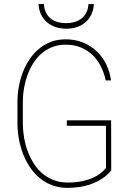

<svg xmlns="http://www.w3.org/2000/svg" viewBox="-20 -914 640 944"><path d="M526.9 -76.2Q507.3 -52.2 482.2 -35.9Q457 -19.5 428.7 -9.3Q400.4 1 370.1 5.4Q339.8 9.8 310.1 9.8Q268.6 9.3 234.6 -3.9Q200.7 -17.1 173.8 -39.6Q147 -62 127 -92.3Q106.9 -122.6 93.5 -157.2Q80.1 -191.9 73.2 -229Q66.4 -266.1 65.9 -302.7V-418.9Q66.4 -454.1 73 -490Q79.6 -525.9 92.5 -559.3Q105.5 -592.8 125 -622.1Q144.5 -651.4 170.7 -673.3Q196.8 -695.3 229.7 -708Q262.7 -720.7 302.7 -720.7Q348.1 -720.7 386.5 -705.6Q424.8 -690.4 453.9 -663.3Q482.9 -636.2 501.5 -599.4Q520 -562.5 525.9 -518.6H500Q491.7 -556.6 475.1 -588.9Q458.5 -621.1 433.8 -644.5Q409.2 -668 376.5 -681.2Q343.8 -694.3 302.7 -694.3Q266.6 -694.3 237.1 -682.6Q207.5 -670.9 184.3 -650.9Q161.1 -630.9 144 -604Q127 -577.1 115.7 -546.6Q104.5 -516.1 98.6 -483.6Q92.8 -451.2 92.3 -419.9V-302.7Q92.8 -270 98.6 -236.1Q104.5 -202.1 116.2 -170.7Q127.9 -139.2 145.5 -111.1Q163.1 -83 187.3 -62.3Q211.4 -41.5 241.9 -29.3Q272.5 -17.1 310.1 -16.6Q335.4 -16.1 362.3 -19.5Q389.2 -22.9 414.6 -31.2Q439.9 -39.6 462.2 -53.5Q484.4 -67.4 501 -88.4V-295.4H308.6V-322.3H526.4ZM441.4 -894Q439.9 -865.2 429.2 -842.8Q418.5 -820.3 400.4 -804.7Q382.3 -789.1 358.2 -781Q334 -772.9 305.7 -772.9Q277.3 -772.9 253.2 -781Q229 -789.1 210.9 -804.7Q192.9 -820.3 181.9 -842.8Q170.9 -865.2 169.4 -894H195.8Q197.3 -870.1 205.8 -852.5Q214.4 -835 228.8 -823.2Q243.2 -811.5 262.7 -805.9Q282.2 -800.3 305.7 -800.3Q328.1 -800.3 347.7 -806.2Q367.2 -812 381.6 -823.7Q396 -835.4 404.8 -853Q413.6 -870.6 415 -894Z"/></svg>

Font: Roboto Mono Thin
Style: Regular
Weight: 250
Designer: Google
Version: Version 2.000985; 2015; ttfautohint (v1.3)